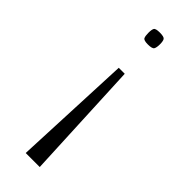

<svg xmlns="http://www.w3.org/2000/svg" viewBox="-212 -495 658 658"><g transform="rotate(45 116.5 -166.5)"><path d="M118 -475Q139 -475 143 -468.5Q147 -462 147 -447Q147 -431 143 -424Q139 -417 118 -417Q98 -417 94.5 -424Q91 -431 91 -447Q91 -462 94.5 -468.5Q98 -475 118 -475ZM104 -290H133L153 142H85Z"/></g></svg>

Font: Smooch Sans Medium
Style: Regular
Weight: 500
Designer: Robert E. Leuschke
Foundry: Robert E. Leuschke
Version: Version 1.010; ttfautohint (v1.8.3)